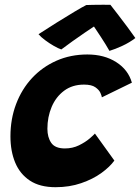

<svg xmlns="http://www.w3.org/2000/svg" viewBox="-20 -775 584 800"><path d="M456.5 -106Q438 -80 402.5 -54.2Q367 -28.5 318.2 -11.8Q269.5 5 211.5 5Q146 5 104.5 -22.5Q63 -50 43.2 -97.8Q23.5 -145.5 23.5 -207Q23.5 -279 47 -341.2Q70.5 -403.5 113.5 -449.8Q156.5 -496 215.2 -522Q274 -548 344 -548Q414.5 -548 464.5 -516Q514.5 -484 529.5 -430.5L404.5 -369.5Q404 -375 398.5 -387.8Q393 -400.5 377.2 -411.5Q361.5 -422.5 330 -422.5Q281.5 -422.5 247.2 -397Q213 -371.5 195.2 -329.5Q177.5 -287.5 177.5 -238.5Q177.5 -203 193.5 -179.8Q209.5 -156.5 250.5 -156.5Q282.5 -156.5 309 -169.5Q335.5 -182.5 353 -197.5Q370.5 -212.5 375.5 -218.5ZM440 -755Q454 -737 473.2 -712.2Q492.5 -687.5 511.2 -662Q530 -636.5 544 -616.5Q520 -598 489.8 -584Q459.5 -570 436 -563Q421 -589.5 401 -620Q381 -650.5 371.5 -664.5Q357.5 -655.5 333.5 -639Q309.5 -622.5 283 -603.8Q256.5 -585 235.5 -569Q223 -573 204.2 -583.8Q185.5 -594.5 167.8 -607.8Q150 -621 140.5 -632.5Q176.5 -656 216.5 -681Q256.5 -706 290 -726Q323.5 -746 339.5 -754Q348 -754.5 368 -754.8Q388 -755 408.5 -755.2Q429 -755.5 440 -755Z"/></svg>

Font: Grandstander
Style: Bold Italic
Weight: 700
Italic angle: -15°
Designer: Tyler Finck
Foundry: Etcetera Type Co
Version: Version 1.200; ttfautohint (v1.8.3)